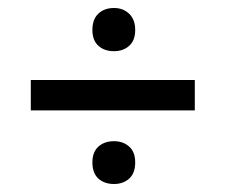

<svg xmlns="http://www.w3.org/2000/svg" viewBox="-20 -608 564 480"><path d="M265 -148Q241 -148 226 -161.5Q211 -175 211 -202Q211 -228 226 -241.5Q241 -255 265 -255Q288 -255 303 -241.5Q318 -228 318 -202Q318 -175 303 -161.5Q288 -148 265 -148ZM57 -408H467V-332H57ZM265 -480Q241 -480 226 -493.5Q211 -507 211 -533Q211 -560 226 -574Q241 -588 265 -588Q288 -588 303 -573.5Q318 -559 318 -533Q318 -507 303 -493.5Q288 -480 265 -480Z"/></svg>

Font: Encode Sans Normal
Style: Medium
Weight: 500
Designer: Pablo Impallari, Andres Torresi
Foundry: Pablo Impallari, Andres Torresi
Version: Version 1.000; ttfautohint (v1.00) -l 8 -r 50 -G 200 -x 14 -